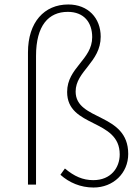

<svg xmlns="http://www.w3.org/2000/svg" viewBox="-20 -825 626 858"><path d="M398 13C486 13 553 -51 553 -137C553 -323 318 -283 318 -416C318 -507 430 -547 430 -661C430 -744 374 -805 285 -805C178 -805 105 -726 105 -591V0H141V-575C141 -711 197 -772 283 -772C355 -772 392 -725 392 -659C392 -558 280 -523 280 -414C280 -253 515 -296 515 -135C515 -76 476 -20 397 -20C350 -20 312 -37 270 -72L250 -44C289 -9 340 13 398 13Z"/></svg>

Font: Noto Sans CJK Thin
Style: Regular
Weight: 100
Designer: Ryoko NISHIZUKA (kana & ideographs); Paul D. Hunt (Latin, Greek & Cyrillic); Wenlong ZHANG (bopomofo); Sandoll Communica
Foundry: Adobe Systems Incorporated
Version: Version 1.000;PS 1;hotconv 1.0.78;makeotf.lib2.5.61930